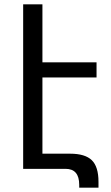

<svg xmlns="http://www.w3.org/2000/svg" viewBox="-20 -780 514 887"><path d="M346 74Q346 0 283 0H87V-760H176V-492H426V-422H176V-70H304Q373 -70 404 -40Q435 -10 435 60V87H346Z"/></svg>

Font: Noto Sans Armenian
Style: Regular
Weight: 400
Designer: Monotype Design Team
Foundry: Monotype Imaging Inc.
Version: Version 2.040;GOOG;noto-fonts:20170220:a8a215d2e889